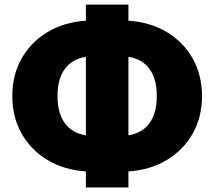

<svg xmlns="http://www.w3.org/2000/svg" viewBox="-20 -787 944 846"><path d="M358.4 39.1V-31.7Q262.2 -38.1 189.2 -82Q116.2 -126 75.2 -198.5Q34.2 -271 34.2 -363.8Q34.2 -456.5 75.2 -529.1Q116.2 -601.6 189.2 -645.5Q262.2 -689.5 358.4 -695.8V-766.6H545.9V-695.8Q642.1 -689.5 715.1 -645.5Q788.1 -601.6 829.1 -529.1Q870.1 -456.5 870.1 -363.8Q870.1 -271 829.1 -198.5Q788.1 -126 715.1 -82Q642.1 -38.1 545.9 -31.7V39.1ZM545.9 -536.6V-190.9Q606.4 -200.2 638.7 -244.4Q670.9 -288.6 670.9 -363.8Q670.9 -439 638.7 -483.2Q606.4 -527.3 545.9 -536.6ZM358.4 -190.9V-536.6Q297.9 -527.3 265.6 -483.2Q233.4 -439 233.4 -363.8Q233.4 -288.6 265.6 -244.4Q297.9 -200.2 358.4 -190.9Z"/></svg>

Font: Inter Black
Style: Regular
Weight: 900
Designer: Rasmus Andersson
Foundry: rsms
Version: Version 4.000;git-a52131595